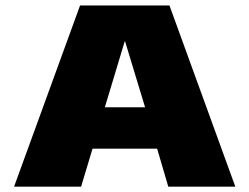

<svg xmlns="http://www.w3.org/2000/svg" viewBox="-20 -696 929 716"><path d="M32.5 0H282.5L325 -141.5H566L607.5 0H857.5L612 -675.5H278.5ZM371 -296 445 -541.5H446.5L521 -296Z"/></svg>

Font: Anybody SemiExpanded Black
Style: Regular
Weight: 900
Width: 6
Version: Version 1.113;gftools[0.9.25]